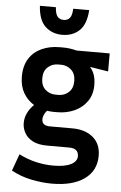

<svg xmlns="http://www.w3.org/2000/svg" viewBox="-62 -774 655 1040"><g transform="rotate(5 265.5 -254.0)"><path d="M500 51Q500 132 436.5 177.5Q373 223 260 223Q207 223 148 211Q89 199 39 171L72 80Q120 104 167 114.5Q214 125 259 125Q322 125 355 108Q388 91 388 63Q388 20 337 20H217Q168 20 138 4Q108 -12 94 -37.5Q80 -63 80 -91Q80 -120 92.5 -145.5Q105 -171 127 -193Q91 -215 69.5 -252Q48 -289 48 -341Q48 -400 73 -439Q98 -478 141.5 -497.5Q185 -517 238 -517H255Q275 -517 294 -514.5Q313 -512 330 -507H511V-409L411 -425Q426 -409 434.5 -385.5Q443 -362 443 -328Q443 -277 417.5 -240.5Q392 -204 349.5 -184.5Q307 -165 255 -165H238Q218 -165 200 -168Q189 -156 184 -143.5Q179 -131 179 -120Q179 -85 224 -85H346Q415 -85 457.5 -49.5Q500 -14 500 51ZM255 -259Q286 -259 309.5 -280Q333 -301 333 -341Q333 -381 309.5 -402Q286 -423 255 -423H238Q206 -423 182.5 -402Q159 -381 159 -341Q159 -301 182.5 -280Q206 -259 238 -259ZM246 -666Q268 -666 280 -680.5Q292 -695 293 -731H380Q375 -653 338.5 -619Q302 -585 246 -585Q191 -585 154 -619Q117 -653 112 -731H199Q201 -695 213 -680.5Q225 -666 246 -666Z"/></g></svg>

Font: Inria Sans
Style: Bold
Weight: 700
Designer: Black Foundry Team
Foundry: Black Foundry
Version: Version 1.2; ttfautohint (v1.8.3)